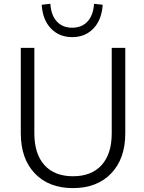

<svg xmlns="http://www.w3.org/2000/svg" viewBox="-20 -967 748 996"><path d="M158.2 -275.4Q158.2 -168.9 210.4 -110.8Q262.7 -52.7 358.4 -52.7Q455.1 -52.7 507.3 -110.8Q559.6 -168.9 559.6 -275.4V-718.8H629.9V-275.4Q629.9 -143.6 556.6 -67.4Q483.4 8.8 358.4 8.8Q233.4 8.8 160.6 -67.4Q87.9 -143.6 87.9 -275.4V-718.8H158.2ZM196.3 -942.4 241.2 -947.3Q245.1 -887.7 274.9 -855.5Q304.7 -823.2 354.5 -823.2Q404.3 -823.2 434.1 -855.5Q463.9 -887.7 467.8 -947.3L512.7 -942.4Q507.8 -864.3 464.8 -819.3Q421.9 -774.4 354.5 -774.4Q287.1 -774.4 244.1 -819.3Q201.2 -864.3 196.3 -942.4Z"/></svg>

Font: Min Sans Light
Style: Regular
Weight: 300
Designer: Jinseong-Kim, NotoSansCJK, Nunito
Foundry: Jinseong-Kim
Version: Version 1.400;Glyphs 3.1.2 (3151)